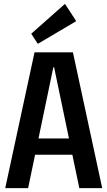

<svg xmlns="http://www.w3.org/2000/svg" viewBox="-20 -970 554 990"><path d="M158 -700H356L507 0H389L259 -623H255L125 0H7ZM137 -256H377V-172H137ZM373 -861 175 -744 141 -796 315 -950Z"/></svg>

Font: Pathway Extreme Condensed SemiBold
Style: Regular
Weight: 600
Width: 3
Version: Version 1.001;gftools[0.9.26]